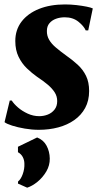

<svg xmlns="http://www.w3.org/2000/svg" viewBox="-22 -575 465 866"><path d="M376 -438H364.5Q356.5 -457 331.8 -477Q307 -497 270 -497Q248.5 -497 230.2 -490.2Q212 -483.5 200.8 -470Q189.5 -456.5 189.5 -435.5Q189 -414 199.5 -395.8Q210 -377.5 229.8 -360.8Q249.5 -344 276.5 -324.5Q305 -304.5 328.5 -283Q352 -261.5 366 -233Q380 -204.5 380 -164.5Q380 -121 362.2 -88.2Q344.5 -55.5 313.2 -33.5Q282 -11.5 241 -0.5Q200 10.5 153 10.5Q122 10.5 89.8 5Q57.5 -0.5 32.5 -8.5Q7.5 -16.5 -1.5 -24L22 -121.5H31Q40.5 -106.5 59.2 -90.2Q78 -74 103 -62.5Q128 -51 155 -51Q175 -51 193.5 -58.2Q212 -65.5 224 -80.8Q236 -96 236 -119Q236 -140.5 224.8 -158.2Q213.5 -176 193.5 -193Q173.5 -210 146 -228Q122.5 -244.5 99.5 -266.5Q76.5 -288.5 61.8 -318.8Q47 -349 47 -390Q47 -440.5 75.2 -477.5Q103.5 -514.5 154 -534.8Q204.5 -555 271.5 -555Q297 -555 323 -552Q349 -549 368.8 -545Q388.5 -541 396.5 -537ZM100.5 271.5 59 253 59.5 243.5Q72 234 80.5 210.5Q89 187 88 163.5Q88 147.5 80.8 133.5Q73.5 119.5 59 111.5V87L145.5 45Q174.5 56.5 188.2 82.5Q202 108.5 202.5 140Q203 171 186.8 198.5Q170.5 226 146.8 245.2Q123 264.5 100.5 271.5Z"/></svg>

Font: Merriweather 48pt ExtraBold
Style: Italic
Weight: 800
Italic angle: -7.8°
Version: Version 2.101